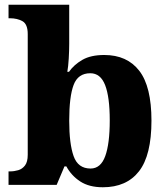

<svg xmlns="http://www.w3.org/2000/svg" viewBox="-20 -780 703 810"><path d="M414 10Q356 10 318.5 -14.5Q281 -39 260 -78H252L219 0H16V-57H23Q40 -57 57 -62Q74 -67 85.5 -82Q97 -97 97 -127V-636Q97 -678 75 -690.5Q53 -703 21 -703H16V-760H272V-595Q272 -567 270 -533Q268 -499 264 -477H271Q292 -507 327.5 -527.5Q363 -548 420 -548Q516 -548 567.5 -481.5Q619 -415 619 -271Q619 -125 566.5 -57.5Q514 10 414 10ZM362 -69Q405 -69 424 -121.5Q443 -174 443 -272Q443 -371 423.5 -421Q404 -471 361 -471Q309 -471 290.5 -421.5Q272 -372 272 -271Q272 -174 290.5 -121.5Q309 -69 362 -69Z"/></svg>

Font: Noto Serif ExtraBold
Style: Regular
Weight: 800
Designer: Monotype Design Team
Foundry: Monotype Imaging Inc.
Version: Version 2.014